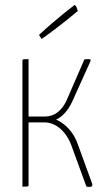

<svg xmlns="http://www.w3.org/2000/svg" viewBox="-20 -732 412 753"><path d="M143 -579C219 -632 285 -689 285 -689C285 -689 280 -712 272 -712C272 -712 199 -657 133 -595L143 -579ZM241 -338C222 -297 193 -275 156 -275H92V-500C68 -500 68 -500 68 -492V0C92 0 92 0 92 -8V-252H154C200 -252 242 -215 262 -156L319 0C323 1 328 1 332 1C340 1 343 -2 342 -10L286 -164C270 -212 237 -247 200 -263C225 -274 247 -299 263 -333L333 -488C336 -497 339 -500 326 -500C321 -500 316 -500 311 -499Z"/></svg>

Font: Yanone Kaffeesatz Extra Light
Style: Regular
Weight: 200
Designer: Yanone (Cyrillic: Daniel Pouzeot & Huerta Tipografica)
Foundry: Yanone
Version: Version 1.100;PS 001.100;hotconv 1.0.70;makeotf.lib2.5.58329